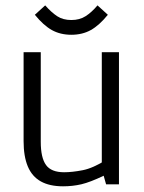

<svg xmlns="http://www.w3.org/2000/svg" viewBox="-20 -671 526 699"><path d="M209.5 7.3Q160.6 7.3 128.7 -10.5Q96.7 -28.3 81.3 -64.9Q65.9 -101.6 65.9 -157.2V-481H128.4V-154.8Q128.4 -96.7 147.5 -70.3Q166.5 -43.9 213.4 -43.9Q242.7 -43.9 280.8 -51.3Q318.8 -58.6 368.7 -90.3L350.6 -57.6V-481H413.1V0H366.2L357.4 -31.2Q308.6 -7.8 276.6 -0.2Q244.6 7.3 209.5 7.3ZM239.7 -544.4Q199.7 -544.4 168.9 -561.5Q138.2 -578.6 106.9 -617.2L144.5 -651.4Q167.5 -625.5 188.5 -611.8Q209.5 -598.1 239.7 -598.1Q270 -598.1 291.7 -612.1Q313.5 -626 335 -651.4L372.6 -617.2Q341.3 -578.6 310.5 -561.5Q279.8 -544.4 239.7 -544.4Z"/></svg>

Font: Anaheim
Style: Regular
Weight: 400
Designer: Vernon Adams
Foundry: Vernon Adams
Version: Version 2.001